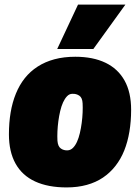

<svg xmlns="http://www.w3.org/2000/svg" viewBox="-20 -809 610 839"><path d="M271 10Q190 10 133.5 -16Q77 -42 48 -94Q19 -146 19 -222Q19 -273 26.5 -317.5Q34 -362 49.5 -400Q65 -438 88.5 -467.5Q112 -497 144.5 -518Q177 -539 218 -550Q259 -561 309 -561Q386 -561 440.5 -535Q495 -509 524 -457.5Q553 -406 553 -329Q553 -279 545.5 -234Q538 -189 523 -151.5Q508 -114 484.5 -84Q461 -54 430 -33Q399 -12 359 -1Q319 10 271 10ZM276 -152Q289 -153 299 -163Q309 -173 316.5 -189.5Q324 -206 329 -227.5Q334 -249 337 -271.5Q340 -294 341 -316.5Q342 -339 341 -357Q340 -382 326.5 -391Q313 -400 296 -399Q283 -399 273 -388.5Q263 -378 255.5 -361.5Q248 -345 243 -323.5Q238 -302 235 -279.5Q232 -257 231 -235Q230 -213 231 -194Q233 -169 246 -160Q259 -151 276 -152ZM230 -595 321 -789H528L388 -595Z"/></svg>

Font: Georama ExtraCondensed Thin Black
Style: Italic
Weight: 900
Italic angle: -9°
Version: Version 1.001